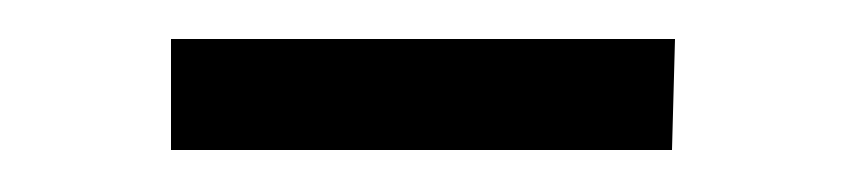

<svg xmlns="http://www.w3.org/2000/svg" viewBox="-20 -716 422 96"><path d="M65.5 -641V-696.5H317.5L316 -641Z"/></svg>

Font: Spline Sans Light
Style: Regular
Weight: 300
Designer: Eben Sorkin, Mirko Velimirovic
Foundry: Sorkin Type
Version: Version 1.000; ttfautohint (v1.8.3)